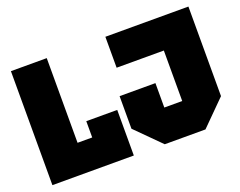

<svg xmlns="http://www.w3.org/2000/svg" viewBox="-110 -904 1385 1108"><g transform="rotate(-20 582.5 -350.0)"><path d="M40 0V-700H260V-180H350V-280H540V0ZM580 -150V-350H800V-200H910V-510H620V-700H1130V-150L980 0H730Z"/></g></svg>

Font: Tektur Black
Style: Regular
Weight: 900
Designer: Adam Jagosz
Foundry: Adam Jagosz
Version: Version 1.005;gftools[0.9.30]